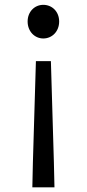

<svg xmlns="http://www.w3.org/2000/svg" viewBox="-20 -577 363 802"><path d="M115.1 205.5H207.5L205.1 101.2L192.6 -321.6H130L117.4 101.2ZM160.8 -416.3C197.8 -416.3 227.1 -445.8 227.1 -487.2C227.1 -528.3 197.8 -556.8 160.8 -556.8C124.8 -556.8 95.4 -528.3 95.4 -487.2C95.4 -445.8 124.8 -416.3 160.8 -416.3Z"/></svg>

Font: Source Han Sans JP VF
Style: Regular
Weight: 250
Designer: Ryoko NISHIZUKA 西塚涼子 (kana, bopomofo & ideographs); Paul D. Hunt (Latin, Greek & Cyrillic); Sandoll Communications 산돌커뮤니
Foundry: Adobe
Version: Version 2.004;hotconv 1.0.118;makeotfexe 2.5.65603